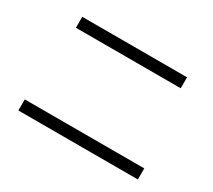

<svg xmlns="http://www.w3.org/2000/svg" viewBox="-127 -926 1254 1132"><g transform="rotate(30 500.0 -359.5)"><path d="M93.3 -26.7V-102.1H906.7V-26.7ZM143.3 -618.6V-693.3H856.7V-618.6Z"/></g></svg>

Font: M PLUS 2 Thin
Style: Regular
Weight: 100
Designer: Coji Morishita
Foundry: UNDERFOREST DESIGN
Version: Version 1.001